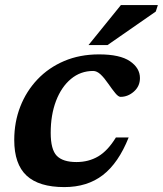

<svg xmlns="http://www.w3.org/2000/svg" viewBox="-20 -750 663 782"><path d="M359.5 -461Q308 -461 269 -428.5Q230 -396 208.2 -339Q186.5 -282 186.5 -209Q186.5 -141 211.2 -115.5Q236 -90 291.5 -90Q341 -90 380 -113Q419 -136 452 -190H504Q462.5 -86 399 -37Q335.5 12 242 12Q138.5 12 88.2 -34.8Q38 -81.5 38 -180Q38 -252.5 62.5 -315.5Q87 -378.5 132.5 -426.5Q178 -474.5 241.5 -501.5Q305 -528.5 383.5 -528.5Q468.5 -528.5 509.2 -500.8Q550 -473 550 -432Q550 -399 525.5 -377.2Q501 -355.5 471 -355.5Q462 -355.5 449.5 -370.8Q437 -386 421 -409Q405 -432.5 389.8 -446.8Q374.5 -461 359.5 -461ZM340.5 -566.5 472.5 -729.5H623L614.5 -703L418 -566.5Z"/></svg>

Font: Newsreader 6pt SemiBold
Style: Italic
Weight: 600
Italic angle: -17°
Designer: Hugues Gentile
Foundry: Production Type
Version: Version 1.003; ttfautohint (v1.8.3)